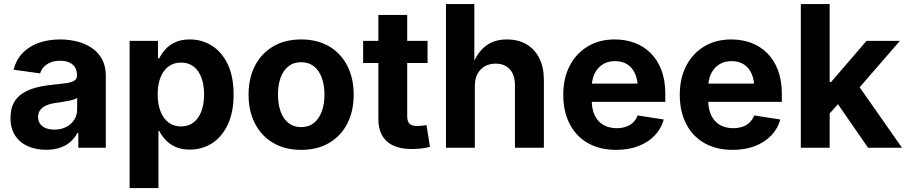

<svg xmlns="http://www.w3.org/2000/svg" viewBox="-20 -748 4589 972"><path d="M213.9 10.3Q162.1 10.3 121.1 -7.8Q80.1 -25.9 56.6 -61.8Q33.2 -97.7 33.2 -151.4Q33.2 -196.8 49.8 -227.3Q66.4 -257.8 95.2 -276.1Q124 -294.4 160.9 -304.2Q197.8 -314 238.3 -317.9Q285.2 -322.8 314.2 -326.9Q343.3 -331.1 356.4 -339.8Q369.6 -348.6 369.6 -366.2V-368.7Q369.6 -391.6 359.6 -407.5Q349.6 -423.3 330.6 -431.9Q311.5 -440.4 284.2 -440.4Q256.3 -440.4 235.6 -431.9Q214.8 -423.3 201.7 -408.9Q188.5 -394.5 183.1 -376.5L48.8 -395Q61 -443.8 93 -478Q125 -512.2 173.8 -530.3Q222.7 -548.3 285.2 -548.3Q330.6 -548.3 372.1 -537.6Q413.6 -526.9 445.8 -504.6Q478 -482.4 496.8 -447.8Q515.6 -413.1 515.6 -364.7V0H376.5V-75.2H372.1Q358.9 -49.8 337.2 -30.5Q315.4 -11.2 284.9 -0.5Q254.4 10.3 213.9 10.3ZM254.9 -91.8Q289.6 -91.8 315.7 -105.5Q341.8 -119.1 356.2 -142.3Q370.6 -165.5 370.6 -193.8V-252Q364.3 -247.6 351.6 -243.7Q338.9 -239.7 323.2 -236.8Q307.6 -233.9 292 -231.4Q276.4 -229 263.2 -227.1Q236.3 -223.6 216.1 -215.1Q195.8 -206.5 184.3 -191.9Q172.9 -177.2 172.9 -155.8Q172.9 -134.8 183.3 -120.6Q193.8 -106.4 212.4 -99.1Q231 -91.8 254.9 -91.8Z M636.2 204.1V-541H779.8V-452.6H786.1Q796.9 -475.1 816.4 -497.3Q835.9 -519.5 866.5 -533.9Q897 -548.3 940.9 -548.3Q1002.9 -548.3 1053 -516.6Q1103 -484.9 1132.8 -422.9Q1162.6 -360.8 1162.6 -269.5Q1162.6 -180.7 1133.5 -118.2Q1104.5 -55.7 1054.2 -23.2Q1003.9 9.3 940.4 9.3Q897.5 9.3 867.2 -4.9Q836.9 -19 817.1 -40.8Q797.4 -62.5 786.1 -85.4H782.2V204.1ZM896.5 -107.9Q934.1 -107.9 960.2 -128.4Q986.3 -148.9 999.8 -185.5Q1013.2 -222.2 1013.2 -270Q1013.2 -318.4 999.8 -354.5Q986.3 -390.6 960.4 -410.9Q934.6 -431.2 896.5 -431.2Q858.9 -431.2 832.5 -411.1Q806.2 -391.1 792.2 -355.2Q778.3 -319.3 778.3 -270Q778.3 -221.7 792.2 -185.1Q806.2 -148.4 832.8 -128.2Q859.4 -107.9 896.5 -107.9Z M1504.4 10.7Q1423.3 10.7 1363.5 -24.2Q1303.7 -59.1 1271 -122.1Q1238.3 -185.1 1238.3 -268.6Q1238.3 -352.5 1271 -415.5Q1303.7 -478.5 1363.5 -513.4Q1423.3 -548.3 1504.4 -548.3Q1586.4 -548.3 1646 -513.4Q1705.6 -478.5 1738 -415.5Q1770.5 -352.5 1770.5 -268.6Q1770.5 -185.1 1738 -122.1Q1705.6 -59.1 1646 -24.2Q1586.4 10.7 1504.4 10.7ZM1504.4 -104.5Q1543 -104.5 1569.3 -125.7Q1595.7 -147 1609.1 -184.1Q1622.6 -221.2 1622.6 -269Q1622.6 -316.9 1609.1 -354Q1595.7 -391.1 1569.3 -412.1Q1543 -433.1 1504.4 -433.1Q1466.3 -433.1 1439.9 -412.1Q1413.6 -391.1 1400.4 -354.2Q1387.2 -317.4 1387.2 -269Q1387.2 -221.2 1400.4 -184.1Q1413.6 -147 1439.9 -125.7Q1466.3 -104.5 1504.4 -104.5Z M2144.5 -541V-429.2H1818.4V-541ZM1895.5 -672.4H2041.5V-159.7Q2041.5 -133.8 2053 -121.8Q2064.5 -109.9 2091.3 -109.9Q2100.6 -109.9 2116 -111.6Q2131.3 -113.3 2139.2 -114.7L2156.7 -4.4Q2134.3 1.5 2110.4 3.9Q2086.4 6.3 2064 6.3Q1981.4 6.3 1938.5 -32.5Q1895.5 -71.3 1895.5 -145Z M2383.8 -311V0H2237.8V-727.5H2381.3V-404.8H2367.2Q2389.2 -473.1 2433.1 -510.7Q2477.1 -548.3 2546.4 -548.3Q2603 -548.3 2645 -523.9Q2687 -499.5 2710.2 -453.4Q2733.4 -407.2 2733.4 -343.3V0H2586.9V-317.4Q2586.9 -368.7 2561 -397.2Q2535.2 -425.8 2488.8 -425.8Q2458 -425.8 2434.3 -412.4Q2410.6 -398.9 2397.2 -373.5Q2383.8 -348.1 2383.8 -311Z M3099.6 10.7Q3016.6 10.7 2956.5 -23.4Q2896.5 -57.6 2864 -120.4Q2831.5 -183.1 2831.5 -268.1Q2831.5 -351.6 2864 -414.6Q2896.5 -477.5 2955.1 -512.9Q3013.7 -548.3 3092.3 -548.3Q3146.5 -548.3 3192.9 -531Q3239.3 -513.7 3274.2 -479Q3309.1 -444.3 3328.6 -392.8Q3348.1 -341.3 3348.1 -273.4V-232.4H2890.6V-324.7H3276.9L3209 -300.3Q3209 -342.3 3195.8 -373.3Q3182.6 -404.3 3157 -421.4Q3131.3 -438.5 3093.8 -438.5Q3056.2 -438.5 3029.8 -421.1Q3003.4 -403.8 2989.5 -374Q2975.6 -344.2 2975.6 -305.7V-241.2Q2975.6 -195.3 2991.2 -163.3Q3006.8 -131.3 3035.4 -115.2Q3064 -99.1 3102.1 -99.1Q3127.9 -99.1 3149.2 -106.4Q3170.4 -113.8 3185.3 -128.2Q3200.2 -142.6 3208 -163.6L3340.3 -143.1Q3327.6 -96.7 3294.7 -62.3Q3261.7 -27.8 3212.2 -8.5Q3162.6 10.7 3099.6 10.7Z M3689.5 10.7Q3606.4 10.7 3546.4 -23.4Q3486.3 -57.6 3453.9 -120.4Q3421.4 -183.1 3421.4 -268.1Q3421.4 -351.6 3453.9 -414.6Q3486.3 -477.5 3544.9 -512.9Q3603.5 -548.3 3682.1 -548.3Q3736.3 -548.3 3782.7 -531Q3829.1 -513.7 3864 -479Q3898.9 -444.3 3918.5 -392.8Q3938 -341.3 3938 -273.4V-232.4H3480.5V-324.7H3866.7L3798.8 -300.3Q3798.8 -342.3 3785.6 -373.3Q3772.5 -404.3 3746.8 -421.4Q3721.2 -438.5 3683.6 -438.5Q3646 -438.5 3619.6 -421.1Q3593.3 -403.8 3579.3 -374Q3565.4 -344.2 3565.4 -305.7V-241.2Q3565.4 -195.3 3581.1 -163.3Q3596.7 -131.3 3625.2 -115.2Q3653.8 -99.1 3691.9 -99.1Q3717.8 -99.1 3739 -106.4Q3760.3 -113.8 3775.1 -128.2Q3790 -142.6 3797.9 -163.6L3930.2 -143.1Q3917.5 -96.7 3884.5 -62.3Q3851.6 -27.8 3802 -8.5Q3752.4 10.7 3689.5 10.7Z M4166.5 -158.2V-333H4187.5L4366.7 -541H4535.6L4300.3 -269.5H4265.6ZM4034.2 0V-727.5H4180.2V0ZM4374.5 0 4210.9 -236.8 4308.1 -340.3 4546.4 0Z"/></svg>

Font: Inter 17pt
Style: Bold
Weight: 700
Version: Version 4.001;git-66647c0bb